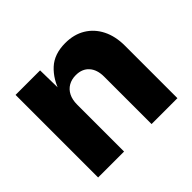

<svg xmlns="http://www.w3.org/2000/svg" viewBox="-130 -721 892 892"><g transform="rotate(-45 315.5 -275.0)"><path d="M225.6 -308.1V0H55.2V-542.5H216.3L218.8 -404.8H209.5Q230 -470.2 273.2 -510Q316.4 -549.8 388.7 -549.8Q445.8 -549.8 487.8 -524.4Q529.8 -499 553 -452.9Q576.2 -406.7 576.2 -344.7V0H406.2V-311.5Q406.2 -357.4 382.8 -383.5Q359.4 -409.7 317.9 -409.7Q290.5 -409.7 269.5 -397.7Q248.5 -385.7 237.1 -363Q225.6 -340.3 225.6 -308.1Z"/></g></svg>

Font: Inter 16pt ExtraBold
Style: Regular
Weight: 800
Version: Version 4.001;git-66647c0bb